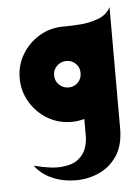

<svg xmlns="http://www.w3.org/2000/svg" viewBox="-45 -399 453 628"><g transform="rotate(-5 181.5 -85.5)"><path d="M46 132Q103 147 138.5 143.5Q174 140 192.5 124.5Q211 109 217.5 89Q224 69 224 52V-6Q204 0 182 0Q139 0 103.5 -21Q68 -42 46.5 -78Q25 -114 25 -157Q25 -200 46.5 -235.5Q68 -271 103.5 -292Q139 -313 182 -313Q184 -313 187 -313Q206 -313 236.5 -315Q267 -317 296 -327.5Q325 -338 338 -363V35Q338 91 314.5 125.5Q291 160 254.5 176Q218 192 177 191.5Q136 191 101 175.5Q66 160 46 132ZM182 -113Q200 -113 212.5 -125.5Q225 -138 225 -157Q225 -175 212.5 -187.5Q200 -200 182 -200Q164 -200 151 -187.5Q138 -175 138 -157Q138 -138 151 -125.5Q164 -113 182 -113Z"/></g></svg>

Font: Reem Kufi Medium
Style: Regular
Weight: 500
Designer: Khaled Hosny
Version: Version 1.001